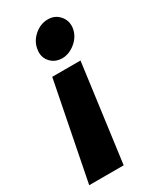

<svg xmlns="http://www.w3.org/2000/svg" viewBox="-189 -616 715 862"><g transform="rotate(-30 168.0 -185.0)"><path d="M5.4 183.6 105 -320.8H251.5L184.1 183.6ZM216.8 -554.2Q253.4 -554.2 276.6 -527.1Q299.8 -500 293.9 -461.9Q287.1 -423.8 255.1 -397.2Q223.1 -370.6 186.5 -370.1Q147.9 -370.6 125.2 -397.2Q102.5 -423.8 109.4 -461.9Q115.2 -500 146.7 -527.1Q178.2 -554.2 216.8 -554.2Z"/></g></svg>

Font: Inter Display Extra Bold
Style: Italic
Weight: 800
Italic angle: -9.39999°
Designer: Rasmus Andersson
Foundry: rsms
Version: Version 4.000;git-4fc901f